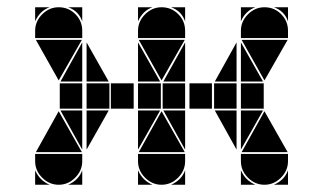

<svg xmlns="http://www.w3.org/2000/svg" viewBox="-20 -512 892 530"><path d="M426 -492Q453 -492 472 -473Q491 -454 491 -427V-407H361V-427Q361 -453 380.5 -472.5Q400 -492 426 -492ZM426 -2Q400 -2 380.5 -21.5Q361 -41 361 -67V-87H491V-67Q491 -41 471.5 -21.5Q452 -2 426 -2ZM363 -92 426 -205 490 -92ZM490 -402 426 -290 363 -402ZM349 -212H286V-282H349ZM424 -212H361V-282H424ZM633 -212H571V-282H633ZM565 -212H503V-282H565ZM361 -287V-395L422 -287ZM219 -287V-395L280 -287ZM361 -207H422L361 -99ZM219 -207H280L219 -99ZM633 -287H573L633 -395ZM633 -207V-99L573 -207ZM491 -207V-99L431 -207ZM491 -287H431L491 -395ZM361 -42Q373 -14 401 -2H361ZM361 -492H401Q387 -487 377 -477Q367 -467 361 -453ZM452 -2Q466 -8 476 -18Q486 -28 491 -42V-2ZM491 -492V-453Q481 -482 452 -492ZM142 -492Q169 -492 188 -473Q207 -454 207 -427V-407H77V-427Q77 -453 96.5 -472.5Q116 -492 142 -492ZM710 -492Q737 -492 756 -473Q775 -454 775 -427V-407H645V-427Q645 -453 664.5 -472.5Q684 -492 710 -492ZM710 -2Q684 -2 664.5 -21.5Q645 -41 645 -67V-87H775V-67Q775 -41 755.5 -21.5Q736 -2 710 -2ZM142 -2Q116 -2 96.5 -21.5Q77 -41 77 -67V-87H207V-67Q207 -41 187.5 -21.5Q168 -2 142 -2ZM647 -92 710 -205 774 -92ZM79 -92 142 -205 206 -92ZM206 -402 142 -290 79 -402ZM774 -402 710 -290 647 -402ZM708 -212H645V-282H708ZM207 -212H145V-282H207ZM645 -287V-395L706 -287ZM645 -207H706L645 -99ZM207 -287H147L207 -395ZM207 -207V-99L147 -207ZM77 -42Q89 -14 117 -2H77ZM645 -42Q657 -14 685 -2H645ZM736 -2Q750 -8 760 -18Q770 -28 775 -42V-2ZM77 -492H117Q103 -487 93 -477Q83 -467 77 -453ZM168 -2Q182 -8 192 -18Q202 -28 207 -42V-2ZM645 -492H685Q671 -487 661 -477Q651 -467 645 -453ZM775 -492V-453Q765 -482 736 -492ZM207 -492V-453Q197 -482 168 -492ZM282 -212H219V-282H282ZM491 -212H429V-282H491Z"/></svg>

Font: CAT DyFa
Style: Regular
Weight: 400
Designer: Peter Wiegel
Foundry: Peter Wiegel
Version: Version 1.001; ttfautohint (v1.3)